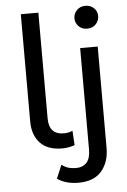

<svg xmlns="http://www.w3.org/2000/svg" viewBox="-62 -801 690 1046"><g transform="rotate(-5 282.5 -278.5)"><path d="M252 6Q173 6 132 -37.5Q91 -81 91 -156V-742H187V-164Q187 -75 269 -75Q294 -75 316 -85L321 -6Q288 6 252 6ZM324 200Q256 200 209 168L240 94Q270 119 318 119Q355 119 376 96Q397 73 397 26V-530H493V24Q493 102 451 151Q409 200 324 200ZM445 -632Q416 -632 398 -650.5Q380 -669 380 -694Q380 -719 398 -738Q416 -757 445 -757Q473 -757 491.5 -739.5Q510 -722 510 -696Q510 -670 492 -651Q474 -632 445 -632Z"/></g></svg>

Font: Argentum Novus
Style: Regular
Weight: 400
Designer: Julieta Ulanovsky
Foundry: Julieta Ulanovsky
Version: Version 7.20;July 27, 2021;FontCreator 13.0.0.2683 64-bit